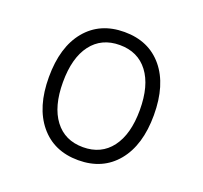

<svg xmlns="http://www.w3.org/2000/svg" viewBox="-111 -733 921 873"><g transform="rotate(20 350.0 -296.0)"><path d="M350 14Q232 14 164 -68.5Q96 -151 96 -296Q96 -442 164 -524Q232 -606 350 -606Q468 -606 536 -524Q604 -442 604 -296Q604 -151 536 -68.5Q468 14 350 14ZM350 -49Q438 -49 487 -114Q536 -179 536 -296Q536 -414 487 -478.5Q438 -543 350 -543Q262 -543 213 -478.5Q164 -414 164 -296Q164 -179 213 -114Q262 -49 350 -49Z"/></g></svg>

Font: Martian Mono ExtraLight
Style: Regular
Weight: 200
Monospace: yes
Designer: Roman Shamin
Foundry: Evil Martians
Version: Version 1.000; ttfautohint (v1.8.4.7-5d5b)